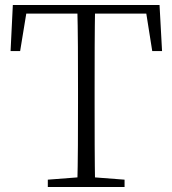

<svg xmlns="http://www.w3.org/2000/svg" viewBox="-20 -743 685 763"><path d="M170 0H475V-29L332 -40H313L170 -29ZM287 0H358C356 -110 356 -221 356 -333V-390C356 -502 356 -614 358 -723H287C290 -613 290 -502 290 -390V-333C290 -221 290 -110 287 0ZM22 -540H60L90 -723L58 -689H587L556 -723L585 -540H624L614 -723H31Z"/></svg>

Font: Source Han Serif CN VF
Style: Regular
Weight: 250
Designer: Ryoko NISHIZUKA 西塚涼子 (kana & ideographs); Frank Grießhammer (Latin, Greek & Cyrillic); Wenlong ZHANG 张文龙 (bopomofo); San
Foundry: Adobe
Version: Version 2.002;hotconv 1.1.0;makeotfexe 2.6.0